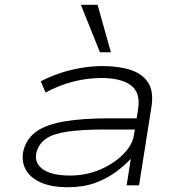

<svg xmlns="http://www.w3.org/2000/svg" viewBox="-20 -777 764 805"><path d="M264 8Q193 8 147.5 -13.5Q102 -35 85 -71.5Q68 -108 80 -152Q94 -199 134.5 -227Q175 -255 250.5 -268Q326 -281 443 -281H569L561 -234H422Q322 -234 262 -225Q202 -216 173 -195.5Q144 -175 134 -142Q121 -97 157.5 -69Q194 -41 274 -41Q341 -41 399.5 -66Q458 -91 497 -130.5Q536 -170 542 -213L559 -319Q570 -389 528.5 -419.5Q487 -450 405 -450Q347 -450 287.5 -435Q228 -420 171 -389L151 -436Q189 -456 232.5 -470.5Q276 -485 321.5 -492.5Q367 -500 410 -500Q479 -500 528.5 -483.5Q578 -467 601.5 -430Q625 -393 615 -329L563 0H511L529 -115L533 -116Q506 -86 467 -57Q428 -28 378.5 -10Q329 8 264 8ZM399 -558 319 -757H389L445 -558Z"/></svg>

Font: Nunito Sans 7pt Expanded ExtraLight
Style: Italic
Weight: 250
Width: 7
Italic angle: -9°
Designer: Vernon Adams
Foundry: Vernon Adams
Version: Version 3.101;gftools[0.9.27]